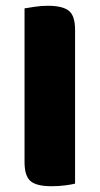

<svg xmlns="http://www.w3.org/2000/svg" viewBox="-20 -637 345 665"><path d="M159 8Q106 8 85.5 -10Q65 -28 65 -75V-608Q77 -610 100 -613.5Q123 -617 146 -617Q196 -617 218 -600Q240 -583 240 -534V-1Q229 2 206 5Q183 8 159 8Z"/></svg>

Font: Baloo Thambi 2 ExtraBold
Style: Regular
Weight: 800
Designer: Aadarsh Rajan and Ek Type
Foundry: Ek Type
Version: Version 1.640;hotconv 1.0.111;makeotfexe 2.5.65597; ttfautoh